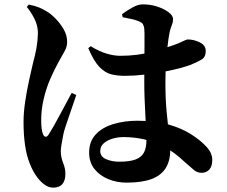

<svg xmlns="http://www.w3.org/2000/svg" viewBox="-20 -803 1040 881"><path d="M561 35Q516 35 477 19Q438 3 413.5 -27.5Q389 -58 389 -103Q389 -154 419.5 -186.5Q450 -219 501 -234Q552 -249 610 -249Q694 -249 754 -231.5Q814 -214 855 -188Q896 -162 920 -137Q937 -121 945.5 -104Q954 -87 954 -69Q954 -40 940.5 -25Q927 -10 905 -10Q886 -10 870.5 -22.5Q855 -35 826 -61Q781 -104 735 -128.5Q689 -153 642 -163.5Q595 -174 547 -174Q520 -174 495.5 -166.5Q471 -159 455.5 -145Q440 -131 440 -110Q440 -84 467 -72.5Q494 -61 527 -61Q577 -61 604 -72Q631 -83 641.5 -105Q652 -127 652 -161Q652 -179 650.5 -208Q649 -237 647 -273.5Q645 -310 643.5 -350Q642 -390 642 -427Q642 -469 642.5 -513Q643 -557 643 -593.5Q643 -630 643 -649Q643 -673 639.5 -683.5Q636 -694 630.5 -698Q625 -702 615 -706Q599 -713 579.5 -716.5Q560 -720 543 -724L540 -738Q560 -753 586.5 -768Q613 -783 635 -783Q671 -783 702.5 -772.5Q734 -762 754 -746.5Q774 -731 774 -716Q774 -704 771 -695Q768 -686 764 -675.5Q760 -665 757 -648Q753 -628 749 -592.5Q745 -557 742 -513.5Q739 -470 739 -425Q739 -349 744.5 -291.5Q750 -234 755.5 -190.5Q761 -147 761 -113Q761 -64 739.5 -30.5Q718 3 674 19Q630 35 561 35ZM224 58Q204 58 185.5 45Q167 32 151 11Q131 -16 116.5 -52.5Q102 -89 95 -136.5Q88 -184 88 -243Q88 -286 95.5 -336.5Q103 -387 113.5 -434.5Q124 -482 131 -512Q141 -548 147 -581Q153 -614 154 -650Q154 -686 137.5 -718Q121 -750 103 -771L112 -782Q139 -777 158.5 -769Q178 -761 197 -749Q214 -739 235.5 -717Q257 -695 272.5 -668Q288 -641 288 -611Q288 -589 277.5 -570Q267 -551 249 -519Q230 -485 211 -441.5Q192 -398 180.5 -349Q169 -300 169 -251Q169 -231 171 -214Q173 -197 177 -188Q182 -176 189.5 -175.5Q197 -175 204 -187Q213 -201 226.5 -224.5Q240 -248 255 -276.5Q270 -305 284.5 -331.5Q299 -358 309 -377L330 -367Q323 -347 314.5 -321.5Q306 -296 297 -270.5Q288 -245 281 -223.5Q274 -202 271 -188Q265 -157 262 -139Q259 -121 259 -110Q259 -82 269.5 -56Q280 -30 280 -6Q280 58 224 58ZM552 -455Q519 -455 490.5 -462Q462 -469 436 -496Q410 -523 385 -582L396 -591Q435 -567 469 -557Q503 -547 531 -547Q572 -547 607 -551.5Q642 -556 671.5 -563.5Q701 -571 725 -579Q784 -597 810 -609.5Q836 -622 840 -622Q870 -622 897 -608.5Q924 -595 924 -569Q924 -543 909 -532.5Q894 -522 856 -506Q841 -500 808 -491Q775 -482 732.5 -474Q690 -466 643 -460.5Q596 -455 552 -455Z"/></svg>

Font: Noto Serif TC ExtraBold
Style: Regular
Weight: 800
Designer: Ryoko NISHIZUKA 西塚涼子 (kana & ideographs); Frank Grießhammer (Latin, Greek & Cyrillic); Wenlong ZHANG 张文龙 (bopomofo); San
Foundry: Adobe
Version: Version 2.002-H1;hotconv 1.1.0;makeotfexe 2.6.0